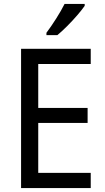

<svg xmlns="http://www.w3.org/2000/svg" viewBox="-20 -964 540 984"><path d="M445 0H88V-714H445V-636H176V-411H429V-334H176V-78H445ZM414 -934Q401 -915 376.5 -886.5Q352 -858 324 -830Q296 -802 274 -784H218V-796Q242 -828 268 -869Q294 -910 311 -944H414Z"/></svg>

Font: Noto Sans Kannada SemiCondensed
Style: Regular
Weight: 400
Width: 4
Designer: Jelle Bosma - Monotype Design Team
Foundry: Monotype Imaging Inc.
Version: Version 2.005; ttfautohint (v1.8.4.7-5d5b)